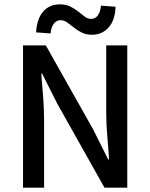

<svg xmlns="http://www.w3.org/2000/svg" viewBox="-20 -864 692 884"><path d="M86 0V-655H191L409 -268L478 -130H482Q479 -181 474 -237.5Q469 -294 469 -347V-655H566V0H461L243 -388L174 -525H170Q174 -475 178.5 -420Q183 -365 183 -311V0ZM403 -704Q376 -704 355.5 -714.5Q335 -725 319 -738Q303 -751 289 -761Q275 -771 258 -771Q241 -771 228.5 -756Q216 -741 213 -710L146 -715Q150 -778 179 -811Q208 -844 255 -844Q283 -844 303.5 -834Q324 -824 340 -811Q356 -798 370 -787.5Q384 -777 400 -777Q418 -777 430 -792.5Q442 -808 445 -838L512 -833Q510 -771 480 -737.5Q450 -704 403 -704Z"/></svg>

Font: Assistant ExtraLight SemiBold
Style: Regular
Weight: 600
Version: Version 3.000